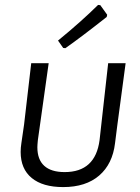

<svg xmlns="http://www.w3.org/2000/svg" viewBox="-20 -755 570 781"><path d="M457 -244 448 -173Q438 -88 383.5 -41Q329 6 237 6Q154 6 109 -31Q64 -68 64 -137Q64 -154 67 -173L78 -249L107 -498H178L134 -185Q132 -165 132 -156Q132 -106 160 -80.5Q188 -55 243 -55Q368 -55 385 -185L420 -498H491ZM388 -734 416 -695 414 -686Q314 -607 246 -559L237 -560L216 -590Q308 -665 379 -735Z"/></svg>

Font: Alegreya Sans SC
Style: Italic
Weight: 400
Italic angle: -7°
Designer: Juan Pablo del Peral
Foundry: Huerta Tipografica
Version: Version 2.008; ttfautohint (v1.6)